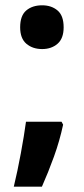

<svg xmlns="http://www.w3.org/2000/svg" viewBox="-20 -575 315 724"><path d="M56 -472Q56 -516 79 -535.5Q102 -555 139 -555Q174 -555 197 -535.5Q220 -516 220 -472Q220 -430 197 -410Q174 -390 139 -390Q103 -390 79.5 -410Q56 -430 56 -472ZM218 -105Q205 -44 183.5 15.5Q162 75 138 129H32Q46 71 58.5 3.5Q71 -64 78 -116H212Z"/></svg>

Font: Noto Sans Gujarati UI SemiCondensed
Style: Bold
Weight: 700
Width: 4
Designer: Jelle Bosma - Monotype Design Team, Universal Thirst
Foundry: Monotype Imaging Inc.
Version: Version 2.106; ttfautohint (v1.8.4.7-5d5b)